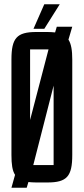

<svg xmlns="http://www.w3.org/2000/svg" viewBox="-20 -856 395 906"><path d="M138 -720H189L262 -836H189ZM106 30 114 3C125 4 137 5 151 5H204C296 5 321 -24 321 -125V-575C321 -618 316 -649 303 -669L321 -730H248L240 -703C229 -704 217 -705 204 -705H151C59 -705 34 -676 34 -575V-125C34 -81 38 -51 51 -31L34 30ZM122 -623H209L122 -290ZM233 -452V-77H137Z"/></svg>

Font: Queering
Style: Regular
Weight: 400
Designer: Adam Naccarato
Foundry: adamnac
Version: Version 2.000;hotconv 1.0.109;makeotfexe 2.5.65596